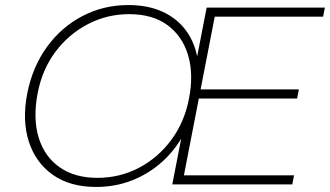

<svg xmlns="http://www.w3.org/2000/svg" viewBox="-20 -730 1306 760"><path d="M360 10Q257 10 189 -38Q121 -86 94 -170Q67 -254 88 -361Q109 -466 166 -544.5Q223 -623 306.5 -666.5Q390 -710 488 -710Q565 -710 622.5 -684Q680 -658 716 -609.5Q752 -561 763 -492.5Q774 -424 757 -339Q742 -262 707 -198Q672 -134 619.5 -87.5Q567 -41 501.5 -15.5Q436 10 360 10ZM365 -26Q454 -26 529.5 -65.5Q605 -105 657.5 -175.5Q710 -246 728 -339Q747 -436 724.5 -511.5Q702 -587 643 -630.5Q584 -674 491 -674Q404 -674 328 -634.5Q252 -595 199.5 -525Q147 -455 129 -361Q110 -261 133 -185.5Q156 -110 216 -68Q276 -26 365 -26ZM662 0 798 -700H1266L1259 -664H830L774 -376H1163L1156 -340H767L708 -36H1144L1137 0Z"/></svg>

Font: REM Thin
Style: Italic
Weight: 250
Italic angle: -11°
Designer: Octavio Pardo
Foundry: Ashler Design
Version: Version 1.005;gftools[0.9.28]